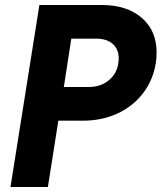

<svg xmlns="http://www.w3.org/2000/svg" viewBox="-20 -750 648 770"><path d="M22 0 138 -730H387Q489 -730 548.5 -678.5Q608 -627 608 -540Q608 -519 605 -498Q594 -429 554 -376.5Q514 -324 451.5 -295Q389 -266 313 -266H214L172 0ZM335 -401Q388 -401 422 -433Q456 -465 456 -516Q456 -553 432 -574Q408 -595 365 -595H266L236 -401Z"/></svg>

Font: JetBrains Mono Extra Bold
Style: Italic
Weight: 800
Italic angle: -9°
Monospace: yes
Designer: Philipp Nurullin, Konstantin Bulenkov
Foundry: JetBrains
Version: 2.002